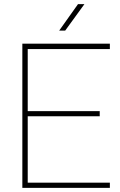

<svg xmlns="http://www.w3.org/2000/svg" viewBox="-20 -908 582 928"><path d="M295 -760H266L357 -888H388ZM88 -697H511V-671H114V-371H462V-346H114V-25H511V0H88Z"/></svg>

Font: FreesentationVF
Style: Regular
Weight: 400
Designer: glyphs from Roboto by Christian Robertson / Hangul glyphs from Noto Sans CJK(Source Han Sans) by Jang Soo-young and Kang
Foundry: PT&
Version: Version 2.001;Glyphs 3.3.1 (3343)